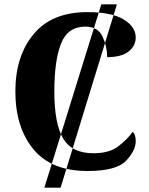

<svg xmlns="http://www.w3.org/2000/svg" viewBox="-20 -780 687 887"><path d="M185 87 448 -760H520L260 87ZM384 10Q517 10 562 -37Q607 -84 607 -128Q607 -159 593 -171Q569 -137 527 -104.5Q485 -72 412 -72Q312 -72 271.5 -140.5Q231 -209 231 -358Q231 -500 262 -578.5Q293 -657 374 -657Q432 -657 453.5 -611.5Q475 -566 475 -516Q541 -516 574 -542Q607 -568 607 -607Q607 -656 551.5 -690Q496 -724 383 -724Q220 -724 135.5 -622.5Q51 -521 51 -358Q51 -192 134 -91Q217 10 384 10Z"/></svg>

Font: Noto Serif SemiCondensed Extra
Style: Regular
Weight: 800
Width: 4
Designer: Monotype Design Team
Foundry: Monotype Imaging Inc.
Version: Version 1.002